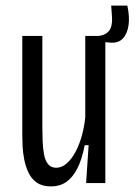

<svg xmlns="http://www.w3.org/2000/svg" viewBox="-20 -657 483 689"><path d="M163 12Q132 12 112.5 -1.5Q93 -15 82.5 -37Q72 -59 67 -84.5Q62 -110 61 -133Q60 -156 60 -173V-528H132V-199Q132 -175 133 -150Q134 -125 138 -103Q142 -81 152.5 -68Q163 -55 182 -55Q202 -55 220 -71Q238 -87 252 -114Q266 -141 274.5 -173Q283 -205 286 -237V-528H358V-200V0H289L298 -136H284Q274 -84 257 -51.5Q240 -19 217 -3.5Q194 12 163 12ZM377 -504 315 -509 317 -527Q345 -527 359.5 -536Q374 -545 378.5 -560Q383 -575 382 -594.5Q381 -614 379 -637H437Q446 -595 441 -564.5Q436 -534 420 -518Q404 -502 377 -504Z"/></svg>

Font: Bricolage Grotesque Condensed Light
Style: Regular
Weight: 300
Width: 3
Designer: Mathieu Triay
Foundry: Atelier Triay
Version: Version 1.000;gftools[0.9.30]